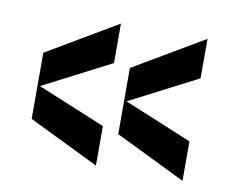

<svg xmlns="http://www.w3.org/2000/svg" viewBox="-55 -590 662 546"><g transform="rotate(10 276.5 -317.0)"><path d="M503 -522V-408L307 -307L503 -226V-112L300 -211V-402ZM253 -522V-408L57 -307L253 -226V-112L50 -211V-402Z"/></g></svg>

Font: Edgecutting Lite Sharp
Style: Medium
Weight: 500
Designer: RandomMaerks (Nguyen Gia Bao)
Version: Version 1.0